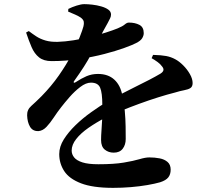

<svg xmlns="http://www.w3.org/2000/svg" viewBox="-20 -840 1040 927"><path d="M526 67Q428 67 371 45Q314 23 290 -14Q266 -51 266 -96Q266 -132 288 -167Q310 -202 344.5 -235.5Q379 -269 420.5 -298.5Q462 -328 500 -351Q527 -366 562 -384.5Q597 -403 633 -420.5Q669 -438 700.5 -454.5Q732 -471 754 -484Q767 -492 769 -501Q771 -510 761 -521Q754 -531 739.5 -541.5Q725 -552 712 -559L719 -575Q759 -574 782.5 -569.5Q806 -565 826 -554Q845 -544 864.5 -524.5Q884 -505 897 -482Q910 -459 910 -439Q910 -422 899.5 -415Q889 -408 869.5 -404.5Q850 -401 824 -393Q788 -384 743.5 -370Q699 -356 652.5 -339Q606 -322 563.5 -304.5Q521 -287 489 -272Q445 -249 407.5 -223Q370 -197 348 -169Q326 -141 326 -113Q326 -95 338 -80Q350 -65 378 -56Q406 -47 455 -47Q530 -47 577.5 -55Q625 -63 653.5 -71.5Q682 -80 701 -80Q727 -80 750.5 -75.5Q774 -71 789 -58Q804 -45 804 -21Q804 2 792.5 16.5Q781 31 753 40Q729 47 691.5 53.5Q654 60 611.5 63.5Q569 67 526 67ZM529 -103Q504 -103 486 -117.5Q468 -132 468 -164Q468 -184 470 -210.5Q472 -237 473.5 -268Q475 -299 474 -333Q474 -392 463.5 -416.5Q453 -441 419 -441Q395 -441 367.5 -420Q340 -399 316 -371.5Q292 -344 275 -322Q257 -299 239.5 -272.5Q222 -246 204.5 -227.5Q187 -209 166 -207Q138 -206 125 -228Q112 -250 111 -283Q110 -310 131 -328.5Q152 -347 181 -376Q228 -424 264 -475.5Q300 -527 325 -575Q350 -623 364.5 -660Q379 -697 383 -713Q386 -725 384.5 -735Q383 -745 370 -755Q358 -763 343 -769.5Q328 -776 309 -784L310 -797Q328 -806 350 -813Q372 -820 387 -820Q404 -820 426 -817.5Q448 -815 469 -809Q490 -803 503 -793.5Q516 -784 516 -770Q516 -760 511.5 -751.5Q507 -743 500 -729Q489 -710 477 -687.5Q465 -665 455 -645Q445 -626 418.5 -575Q392 -524 338 -449Q334 -444 336.5 -441.5Q339 -439 345 -443Q372 -461 397.5 -472Q423 -483 453 -483Q502 -483 532 -455.5Q562 -428 571 -378Q579 -343 582.5 -304Q586 -265 586.5 -229.5Q587 -194 587 -169Q587 -141 572.5 -122Q558 -103 529 -103ZM229 -545Q191 -545 168.5 -563Q146 -581 132.5 -612.5Q119 -644 106 -683L119 -690Q136 -677 155 -664.5Q174 -652 199.5 -644.5Q225 -637 259 -638Q294 -639 335 -645.5Q376 -652 416.5 -662Q457 -672 491.5 -683Q526 -694 548 -703Q572 -713 582.5 -722Q593 -731 602 -731Q632 -731 653 -720Q674 -709 674 -680Q674 -668 666.5 -655.5Q659 -643 637 -632Q620 -623 580 -608.5Q540 -594 484.5 -579.5Q429 -565 363.5 -555Q298 -545 229 -545Z"/></svg>

Font: Noto Serif SC ExtraLight ExtraBold
Style: Regular
Weight: 800
Version: Version 2.002-H1;hotconv 1.1.0;makeotfexe 2.6.0